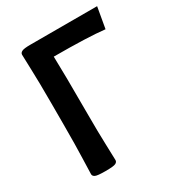

<svg xmlns="http://www.w3.org/2000/svg" viewBox="-161 -752 791 860"><g transform="rotate(-30 235.0 -321.5)"><path d="M191.9 -257.8Q191.9 -156.2 194.3 -94.7Q196.8 -33.2 196.8 -12.7Q196.8 -2.9 186.3 2.4Q175.8 7.8 133.8 7.8Q91.8 7.8 81.1 2.4Q70.3 -2.9 70.3 -12.7Q70.3 -33.2 72.8 -94.7Q75.2 -156.2 75.2 -267.6V-378.9Q75.2 -490.2 72.8 -550Q70.3 -609.9 70.3 -630.4Q70.3 -640.1 81.1 -645.5Q91.8 -650.9 124 -650.9H470.2L451.2 -542.5Q365.7 -552.2 189 -552.2Q191.9 -470.7 191.9 -257.8Z"/></g></svg>

Font: Bainsley
Style: Bold
Weight: 700
Designer: Paul James MIller
Foundry: High-Logic / Made with FontCreator
Version: Version 1.411;March 28, 2021;FontCreator 13.0.0.2683 64-bit